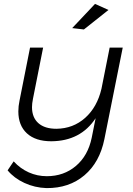

<svg xmlns="http://www.w3.org/2000/svg" viewBox="-20 -768 681 984"><path d="M467 -748 536 -717 410 -617 350 -624ZM609 -524 515 -55Q491 64 412.5 130.5Q334 197 218 196Q158 194 105 169.5Q52 145 19 105L50 59Q84 96 127.5 115.5Q171 135 220 135Q307 135 369 82.5Q431 30 450 -62L470 -162Q393 -45 243 -44Q162 -44 118 -84.5Q74 -125 74 -197Q74 -224 80 -252L134 -524H201L149 -262Q144 -237 144 -219Q144 -166 176.5 -137Q209 -108 269 -108Q355 -109 416.5 -164Q478 -219 500 -313L542 -524Z"/></svg>

Font: TypoPRO Montserrat Alternates
Style: Italic
Weight: 300
Italic angle: -11.3°
Designer: Julieta Ulanovsky
Foundry: Julieta Ulanovsky
Version: Version 6.001